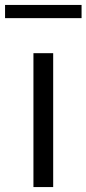

<svg xmlns="http://www.w3.org/2000/svg" viewBox="-60 -758 350 778"><path d="M75.5 0V-542.5H155.5V0ZM-39.5 -684.5V-738H270.5V-684.5Z"/></svg>

Font: Encode Sans Condensed Thin
Style: Regular
Weight: 400
Version: Version 3.002